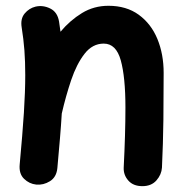

<svg xmlns="http://www.w3.org/2000/svg" viewBox="-20 -573 629 657"><path d="M47.4 -10.3Q57.1 -114.7 61.8 -187.7Q66.4 -260.7 66.4 -315.9Q66.4 -362.3 63.5 -401.1Q60.5 -439.9 54.2 -479Q49.3 -508.8 64.5 -526.9Q79.6 -544.9 101.6 -550.3Q127 -556.2 151.9 -543.9Q176.8 -531.7 182.1 -499Q185.1 -481 187 -464.4Q219.7 -503.4 260.5 -528.3Q301.3 -553.2 351.1 -553.2Q412.6 -553.2 454.8 -522.5Q497.1 -491.7 518.6 -439.7Q540 -387.7 540 -323.7Q540 -245.6 539.1 -163.6Q538.1 -81.5 534.2 0.5Q532.7 24.4 515.4 44.2Q498 64 467.3 64Q436 64 419.2 44.9Q402.3 25.9 403.3 0.5Q406.2 -57.6 407.7 -108.2Q409.2 -158.7 409.2 -205.6Q409.2 -309.1 393.3 -366.5Q377.4 -423.8 335 -423.8Q296.4 -423.8 269.3 -388.9Q242.2 -354 223.6 -299.1Q205.1 -244.1 191.4 -184.6Q189 -144.5 185.1 -98.4Q181.2 -52.2 176.3 2Q173.3 33.2 150.9 47.1Q128.4 61 104 58.6Q80.1 56.2 62.3 38.8Q44.4 21.5 47.4 -10.3Z"/></svg>

Font: Mikhak-DS2-FD Bold
Style: Regular
Weight: 700
Designer: Amin Abedi
Version: Version 3.4